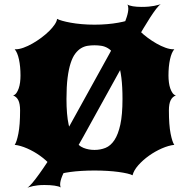

<svg xmlns="http://www.w3.org/2000/svg" viewBox="-20 -800 873 887"><path d="M106.4 66.9Q114.7 62.5 129.2 45.4Q143.6 28.3 161.1 3.9Q178.7 -20.5 198 -49.8Q217.3 -79.1 235.4 -107.9Q253.4 -136.7 269 -162.8Q284.7 -189 294.9 -207L486.3 -553.2Q502.9 -583.5 518.6 -613.5Q534.2 -643.6 546.1 -670.9Q558.1 -698.2 565.4 -721.2Q572.8 -744.1 572.8 -760.3Q572.8 -772 568.4 -779.3Q576.2 -773.9 593.8 -771Q611.3 -768.1 633.8 -768.1Q653.3 -768.1 667.7 -769.5Q682.1 -771 692.4 -772.9Q702.6 -774.9 710 -777.1Q717.3 -779.3 722.7 -780.3Q714.4 -775.9 701.7 -759.3Q689 -742.7 673.6 -719Q658.2 -695.3 641.4 -667Q624.5 -638.7 608.6 -610.6Q592.8 -582.5 579.1 -556.9Q565.4 -531.2 555.7 -513.7L364.3 -167.5Q346.7 -135.7 327.9 -103.3Q309.1 -70.8 293.5 -41.5Q277.8 -12.2 267.8 12.2Q257.8 36.6 257.8 52.2Q257.8 61 260.7 65.9Q252 60.5 231.9 57.6Q211.9 54.7 185.5 54.7Q167.5 54.7 154.8 56.2Q142.1 57.6 133.1 59.6Q124 61.5 117.7 63.7Q111.3 65.9 106.4 66.9ZM47.9 -130.9Q57.1 -143.6 64.9 -182.9Q72.8 -222.2 72.8 -290Q72.8 -320.8 64.5 -337.2Q56.2 -353.5 40.5 -358.9Q49.3 -361.3 55.7 -370.1Q62 -378.9 66.4 -391.6Q70.8 -404.3 72.8 -419.7Q74.7 -435.1 74.7 -451.2Q74.7 -493.2 67.6 -525.6Q60.5 -558.1 47.9 -572.3H51.8Q68.4 -572.3 88.6 -579.6Q108.9 -586.9 129.9 -598.9Q150.9 -610.8 170.9 -625.7Q190.9 -640.6 206.8 -656.2Q222.7 -671.9 232.7 -686.8Q242.7 -701.7 243.7 -712.9Q251.5 -708.5 267.8 -703.9Q284.2 -699.2 306.9 -695.1Q329.6 -690.9 357.7 -688.5Q385.7 -686 416.5 -686Q447.3 -686 475.3 -688.5Q503.4 -690.9 526.1 -695.1Q548.8 -699.2 565.2 -703.9Q581.5 -708.5 589.4 -712.9Q590.3 -701.7 600.3 -686.8Q610.4 -671.9 626.2 -656.2Q642.1 -640.6 662.1 -625.7Q682.1 -610.8 703.1 -598.9Q724.1 -586.9 744.4 -579.6Q764.6 -572.3 781.2 -572.3H785.2Q772.5 -558.1 765.4 -525.6Q758.3 -493.2 758.3 -451.2Q758.3 -435.1 760.3 -419.7Q762.2 -404.3 766.6 -391.6Q771 -378.9 777.3 -370.1Q783.7 -361.3 792.5 -358.9Q776.9 -353.5 768.6 -337.2Q760.3 -320.8 760.3 -290Q760.3 -222.2 768.1 -182.9Q775.9 -143.6 785.2 -130.9Q758.8 -127.9 727.5 -114.3Q696.3 -100.6 668.2 -80.6Q640.1 -60.5 619.1 -36.9Q598.1 -13.2 592.3 9.8Q584.5 5.4 567.6 1.5Q550.8 -2.4 527.6 -5.6Q504.4 -8.8 475.8 -10.5Q447.3 -12.2 416.5 -12.2Q385.7 -12.2 357.2 -10.5Q328.6 -8.8 305.4 -5.6Q282.2 -2.4 265.4 1.5Q248.5 5.4 240.7 9.8Q234.9 -13.2 213.9 -36.9Q192.9 -60.5 164.8 -80.6Q136.7 -100.6 105.5 -114.3Q74.2 -127.9 47.9 -130.9ZM416.5 -107.4Q443.8 -107.4 467.5 -116.9Q491.2 -126.5 508.5 -152.6Q525.9 -178.7 535.9 -224.4Q545.9 -270 545.9 -342.8Q545.9 -399.9 540.8 -440.4Q535.6 -481 526.6 -508.5Q517.6 -536.1 505.1 -552.5Q492.7 -568.8 478.3 -577.4Q463.9 -585.9 448.2 -588.4Q432.6 -590.8 416.5 -590.8Q400.4 -590.8 384.8 -588.4Q369.1 -585.9 354.7 -577.4Q340.3 -568.8 327.9 -552.5Q315.4 -536.1 306.4 -508.5Q297.4 -481 292.2 -440.4Q287.1 -399.9 287.1 -342.8Q287.1 -270 297.1 -224.4Q307.1 -178.7 324.5 -152.6Q341.8 -126.5 365.5 -116.9Q389.2 -107.4 416.5 -107.4Z"/></svg>

Font: Arbutus
Style: Regular
Weight: 400
Designer: Karolina Lach
Foundry: Sorkin Type Co.
Version: Version 1.002